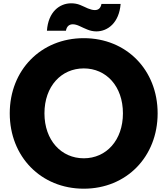

<svg xmlns="http://www.w3.org/2000/svg" viewBox="-20 -1059 1013 1162"><path d="M710 -1035H594C589 -1008 574 -998 554 -998C541 -998 527 -1002 512 -1008C497 -1014 481 -1023 465 -1029C448 -1036 429 -1039 411 -1039C341 -1039 272 -988 264 -873H379C384 -901 400 -912 421 -912C433 -912 447 -908 462 -901C479 -893 494 -886 509 -880C526 -873 545 -869 563 -869C633 -869 701 -922 710 -1035ZM934 -373C934 -635 746 -828 487 -828C228 -828 39 -635 39 -373C39 -111 228 83 487 83C746 83 934 -111 934 -373ZM724 -373C724 -210 623 -101 487 -101C351 -101 249 -210 249 -373C249 -537 351 -645 487 -645C623 -645 724 -537 724 -373Z"/></svg>

Font: LINE Seed JP_OTF ExtraBold
Style: Regular
Weight: 800
Designer: LY Corporation & Fontrix & Fontworks
Version: Version 1.013